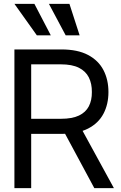

<svg xmlns="http://www.w3.org/2000/svg" viewBox="-20 -975 629 995"><path d="M54.7 0V-718.8H297.9Q382.3 -718.8 436.3 -690.2Q490.2 -661.6 516.1 -611.8Q542 -562 542 -498Q542 -434.6 516.1 -385.5Q490.2 -336.4 436.5 -308.8Q382.8 -281.2 298.8 -281.2H102.5V-359.4H295.9Q354 -359.4 389.2 -376.2Q424.3 -393.1 440.4 -424.1Q456.5 -455.1 456.1 -498Q456.5 -541.5 440.4 -573.7Q424.3 -606 388.9 -623.8Q353.5 -641.6 294.9 -641.6H141.6V0ZM393.6 -323.2 570.3 0H468.8L294.9 -323.2ZM170.9 -792 54.7 -955.1H158.2L243.2 -792ZM320.3 -792 233.4 -955.1H339.8L392.6 -792Z"/></svg>

Font: Inter Display V
Style: Regular
Weight: 400
Designer: Rasmus Andersson
Foundry: rsms
Version: Version 3.015;git-src